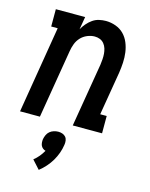

<svg xmlns="http://www.w3.org/2000/svg" viewBox="-118 -614 737 943"><g transform="rotate(15 250.0 -142.0)"><path d="M9 0 82 -442H49V-530H198L187 -465Q196 -481 208 -495Q220 -509 235 -519.5Q250 -530 267.5 -534Q285 -538 302 -538Q328 -538 352.5 -529Q377 -520 394 -502.5Q411 -485 420.5 -462Q430 -439 433.5 -413.5Q437 -388 435.5 -361.5Q434 -335 430 -309L393 -88H426V0H277L331 -323Q333 -337 334 -351.5Q335 -366 334 -379.5Q333 -393 329 -406Q325 -419 316.5 -429.5Q308 -440 295.5 -445Q283 -450 269 -450Q250 -450 231 -442Q212 -434 198.5 -419.5Q185 -405 178 -386.5Q171 -368 168 -349L110 0ZM172 254 133 211Q148 199 159.5 185Q171 171 180 155Q172 153 165.5 147.5Q159 142 156 135Q153 128 152.5 119.5Q152 111 153 103Q155 92 160 81Q165 70 174 62.5Q183 55 194.5 51.5Q206 48 217 48Q228 48 238 51.5Q248 55 254.5 62.5Q261 70 262.5 81Q264 92 262 103Q259 124 251.5 145Q244 166 232.5 185.5Q221 205 205.5 222.5Q190 240 172 254Z"/></g></svg>

Font: Iosevka Slab Semibold
Style: Italic
Weight: 600
Italic angle: -9°
Monospace: yes
Designer: Belleve Invis
Foundry: Belleve Invis
Version: Version 11.1.1; ttfautohint (v1.8.3)